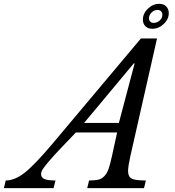

<svg xmlns="http://www.w3.org/2000/svg" viewBox="-128 -980 911 1000"><path d="M689.9 -779.8 550.8 -166Q539.1 -113.3 539.1 -88.9Q539.1 -59.6 557.9 -49.8Q576.7 -40 631.8 -40L622.1 0H326.2L335.9 -40Q366.7 -40 384.3 -44.2Q401.9 -48.3 415.8 -63Q429.7 -77.6 437.7 -100.8Q445.8 -124 455.1 -167L481.9 -290H267.1L204.1 -224.1Q151.9 -169.9 125.2 -138.2Q98.6 -106.4 92.3 -95Q85.9 -83.5 85.9 -74.2Q85.9 -55.7 102.8 -47.9Q119.6 -40 161.1 -40L150.9 0H-107.9L-98.1 -40Q-50.8 -40 1 -80.8Q52.7 -121.6 145 -231L606 -779.8ZM310.1 -339.8H491.2L573.2 -649.9H568.8ZM616.2 -877.9Q616.2 -909.7 642.3 -934.8Q668.5 -960 701.2 -960Q723.6 -960 737.3 -946.8Q751 -933.6 751 -911.1Q751 -879.9 724.6 -855Q698.2 -830.1 665 -830.1Q642.6 -830.1 629.4 -843.3Q616.2 -856.4 616.2 -877.9ZM691.9 -928.2Q674.8 -928.2 661.4 -914.8Q647.9 -901.4 647.9 -884.8Q647.9 -873.5 654.8 -867.2Q661.6 -860.8 672.9 -860.8Q689.9 -860.8 703.9 -873.5Q717.8 -886.2 717.8 -902.8Q717.8 -914.1 710.9 -921.1Q704.1 -928.2 691.9 -928.2Z"/></svg>

Font: Libre Baskerville
Style: Italic
Weight: 400
Designer: Pablo Impallari, Rodrigo Fuenzalida
Foundry: Pablo Impallari, Rodrigo Fuenzalida
Version: Version 1.000